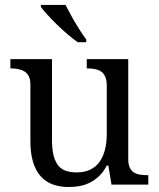

<svg xmlns="http://www.w3.org/2000/svg" viewBox="-20 -747 642 777"><path d="M499 -103Q499 -81.5 505.4 -68.4Q511.7 -55.2 522.9 -48.6Q534.2 -42 548.1 -40Q562 -38.1 578.1 -38.1H580.1V0H431.2L418.5 -77.1H412.1Q397.9 -49.8 380.1 -33.4Q362.3 -17.1 343 -7.6Q323.7 2 302.5 5.9Q281.2 9.8 258.3 9.8Q220.7 9.8 191.9 -1.2Q163.1 -12.2 143.6 -34.9Q124 -57.6 113.5 -92.3Q103 -127 103 -176.3V-403.8Q103 -425.8 96.4 -438.5Q89.8 -451.2 78.6 -458Q67.4 -464.8 53.2 -467.5Q39.1 -470.2 23.9 -470.2H22V-507.8H190.4V-181.2Q190.4 -148.9 195.3 -124.8Q200.2 -100.6 211.2 -83.3Q222.2 -65.9 241.9 -57.6Q261.7 -49.3 291 -49.3Q322.3 -49.3 345.7 -60.8Q369.1 -72.3 383.3 -92.5Q397.5 -112.8 404.8 -141.4Q412.1 -169.9 412.1 -204.1V-399.9Q412.1 -422.4 405.8 -436.5Q399.4 -450.7 388.7 -457.8Q377.9 -464.8 363.5 -467.5Q349.1 -470.2 333 -470.2H331.1V-507.8H499ZM329.1 -576.2H294.4Q275.9 -589.4 253.4 -608.4Q231 -627.4 210 -647.9Q189 -668.5 171.9 -687.5Q154.8 -706.5 145.5 -718.3V-727.1H245.1Q253.4 -711.9 263.4 -692.9Q273.4 -673.8 284.7 -654.8Q295.9 -635.7 307.4 -618.2Q318.8 -600.6 329.1 -587.4Z"/></svg>

Font: MUA Office
Style: Regular
Weight: 400
Designer: Khon Soe Zaw Thu
Foundry: Myanmar Unicode
Version: Version 2.10 June 24, 2017